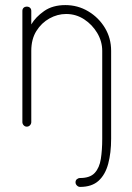

<svg xmlns="http://www.w3.org/2000/svg" viewBox="-20 -498 521 755"><path d="M295 237Q288 237 282.5 231.5Q277 226 277 219Q277 211 282.5 206.5Q288 202 295 202Q334 202 352.5 182Q371 162 376.5 127Q382 92 382 48V-298Q382 -335 362.5 -368Q343 -401 311 -422Q279 -443 240 -443Q206 -443 174.5 -425.5Q143 -408 123 -376Q103 -344 103 -298V-18Q103 -11 98 -5.5Q93 0 85 0Q78 0 73 -5.5Q68 -11 68 -18V-455Q68 -463 73 -467.5Q78 -472 85 -472Q93 -472 98 -467.5Q103 -463 103 -455V-402Q120 -431 153.5 -454.5Q187 -478 237 -478Q286 -478 327 -453.5Q368 -429 392.5 -388.5Q417 -348 417 -298V48Q417 103 405.5 146Q394 189 367.5 213Q341 237 295 237Z"/></svg>

Font: Dosis ExtraLight
Style: Regular
Weight: 250
Designer: EdgarTolentino, PabloImpallari, IginoMarini
Foundry: EdgarTolentino, PabloImpallari, IginoMarini
Version: Version 3.001; ttfautohint (v1.8.2)